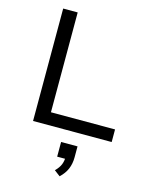

<svg xmlns="http://www.w3.org/2000/svg" viewBox="-142 -793 905 1163"><g transform="rotate(15 311.0 -211.5)"><path d="M106 0V-705H197V-79H599V0ZM348 282 311 254Q335 230 344 207.5Q353 185 353 158L372 171H303V79H406V147Q406 188 392 221Q378 254 348 282Z"/></g></svg>

Font: Nunito Sans 10pt SemiExpanded
Style: Regular
Weight: 400
Width: 6
Designer: Vernon Adams
Foundry: Vernon Adams
Version: Version 3.101;gftools[0.9.27]